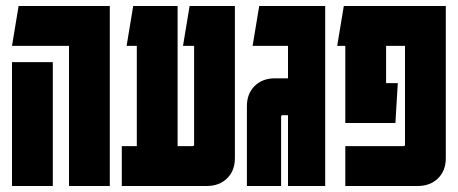

<svg xmlns="http://www.w3.org/2000/svg" viewBox="-20 -620 1526 640"><path d="M210 0V-467H20L42 -600H346V0ZM20 0V-413H156V0Z M763 -93Q763 -51 737 -25.5Q711 0 669 0H386V-133H436V-467H402L424 -600H572V-133H622Q627 -133 627 -138V-467H590L612 -600H763Z M844 -600H1064V0H940V-236H922Q917 -236 917 -231V0H803V-266Q803 -308 829 -333.5Q855 -359 897 -359H940V-467H822Z M1131 0V-133H1325Q1330 -133 1330 -138V-467H1267V-343H1306L1298 -210H1131V-467H1104L1126 -600H1466V-93Q1466 -51 1440 -25.5Q1414 0 1372 0Z"/></svg>

Font: Karantina
Style: Bold
Weight: 700
Designer: Rony Koch
Foundry: Rony Koch
Version: Version 1.000; ttfautohint (v1.8.3)